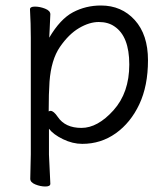

<svg xmlns="http://www.w3.org/2000/svg" viewBox="-20 -506 612 698"><path d="M157 -101Q161 -103 164 -103Q175 -103 190 -81Q217 -41 276 -41Q335 -41 392.5 -105Q450 -169 450 -271.5Q450 -374 396 -410Q373 -426 339 -426Q305 -426 267.5 -404Q230 -382 198 -335.5Q166 -289 160 -209Q157 -167 157 -101ZM90 144 92 55V-368Q92 -421 89 -472Q89 -482 107 -482Q125 -482 144 -474.5Q163 -467 163 -454Q163 -448 162 -432Q161 -416 160.5 -398.5Q160 -381 159 -369Q199 -437 245.5 -461.5Q292 -486 347 -486Q422 -486 470 -433Q518 -380 518 -287Q518 -194 486.5 -127Q455 -60 401 -21.5Q347 17 279 17Q244 17 209 0Q174 -17 158 -38V56L163 162Q163 172 145 172Q127 172 108.5 164.5Q90 157 90 144Z"/></svg>

Font: LXGW WenKai
Style: Regular
Weight: 400
Designer: LXGW / Fontworks Inc.
Foundry: LXGW / Fontworks Inc.
Version: Version 1.520; June 14, 2025